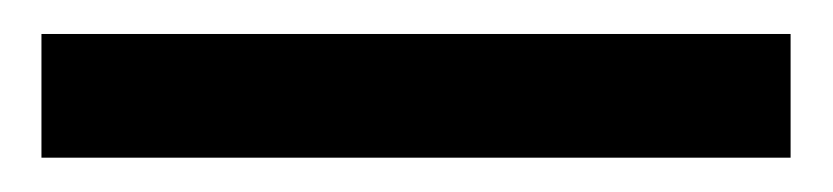

<svg xmlns="http://www.w3.org/2000/svg" viewBox="-20 -20 490 113"><path d="M445.3 0H4.4V72.8H445.3Z"/></svg>

Font: Bert Sans
Style: Regular
Weight: 400
Designer: Christian Robertson (Google), Cristiano Sobral
Foundry: Google, Cristiano Sobral
Version: Version 3.101